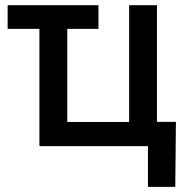

<svg xmlns="http://www.w3.org/2000/svg" viewBox="-20 -561 714 737"><path d="M357.9 -541V-450.2H9.3V-541ZM131.3 0V-541H238.3V-92.8H475.6V-541H582.5V0ZM547.9 156.2V0H509.3V-93.3H655.3L652.8 156.2Z"/></svg>

Font: Inter 17pt Medium
Style: Regular
Weight: 500
Version: Version 4.001;git-66647c0bb